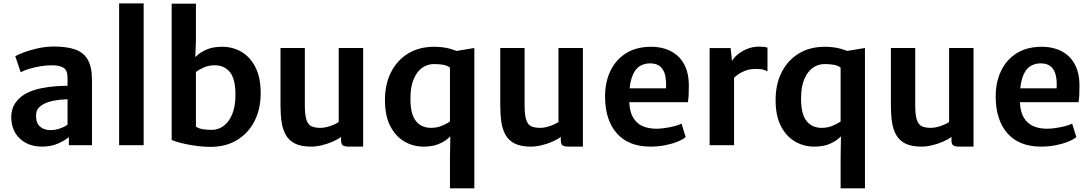

<svg xmlns="http://www.w3.org/2000/svg" viewBox="-20 -832 6250 1100"><path d="M220 8Q168 8 128.5 -13Q89 -34 66.8 -71.8Q44.5 -109.5 44.5 -160Q44.5 -211.5 72.5 -248.5Q100.5 -285.5 148 -305.5Q181 -319.5 219.2 -327Q257.5 -334.5 295.8 -337.5Q334 -340.5 367 -340.5L392 -309.5L367 -263.5Q348.5 -263 324.5 -260.5Q300.5 -258 277.8 -253Q255 -248 239.5 -240.5Q218 -231 202.2 -215Q186.5 -199 186.5 -168Q186.5 -127 209.2 -106.8Q232 -86.5 271 -86.5Q291 -86.5 311.2 -92.2Q331.5 -98 346.8 -105.5Q362 -113 367 -119L392.5 -90L374.5 -47Q352 -27 312 -9.5Q272 8 220 8ZM507 0H374.5V-83H367V-385.5Q367 -430 343.5 -444Q320 -458 276 -458Q244.5 -458 210.5 -452.2Q176.5 -446.5 146.8 -437.5Q117 -428.5 98.5 -418L67.5 -510Q82.5 -519 117.5 -532.2Q152.5 -545.5 198 -555.5Q243.5 -565.5 289.5 -565.5Q361.5 -565.5 410 -548.8Q458.5 -532 482.8 -490.2Q507 -448.5 507 -373Z M662.5 0V-812.5H803V0Z M963.5 -811H1102.5V-594L1098 -486L1102.5 -483V-83L963.5 -31ZM1186.5 9.5Q1151 9.5 1114.5 5Q1078 0.5 1046 -6.2Q1014 -13 992 -19.8Q970 -26.5 963.5 -31L1102.5 -107Q1113.5 -97.5 1136.5 -92.8Q1159.5 -88 1193 -88Q1231 -88 1261.8 -111Q1292.5 -134 1310.5 -178Q1328.5 -222 1329 -286Q1329.5 -379 1297.5 -418.5Q1265.5 -458 1210.5 -458Q1175.5 -458 1147 -445.2Q1118.5 -432.5 1102.5 -420L1084 -491Q1095.5 -503 1116.2 -520.2Q1137 -537.5 1170.2 -550.8Q1203.5 -564 1253.5 -564Q1313 -564 1362.8 -535.2Q1412.5 -506.5 1443 -447.8Q1473.5 -389 1473.5 -299Q1473.5 -207 1437.8 -137.5Q1402 -68 1337.5 -29.2Q1273 9.5 1186.5 9.5Z M1762.5 8Q1705.5 8 1670.8 -9.2Q1636 -26.5 1617.8 -58.2Q1599.5 -90 1593.2 -133.8Q1587 -177.5 1587 -230V-557H1726.5V-229.5Q1726.5 -172.5 1736 -144.8Q1745.5 -117 1765.2 -108.2Q1785 -99.5 1816 -99.5Q1835 -99.5 1855.5 -105Q1876 -110.5 1893.2 -118.2Q1910.5 -126 1920.5 -133V-557H2060.5V8H1978Q1957 8 1945.5 1.8Q1934 -4.5 1934 -28.5V-66L1936.5 -49Q1915.5 -33.5 1885.8 -20.5Q1856 -7.5 1823.8 0.2Q1791.5 8 1762.5 8Z M2558 68 2560 -53 2558 -97V-477L2569 -489L2576 -537L2697.5 -557V247H2558ZM2406 8Q2347.5 8 2297.2 -21Q2247 -50 2216.2 -109.2Q2185.5 -168.5 2185.5 -258.5Q2185.5 -350.5 2220.8 -419.2Q2256 -488 2319.2 -526Q2382.5 -564 2467 -564Q2518 -564 2559.2 -552.5Q2600.5 -541 2615 -531L2558 -444.5Q2544 -456 2521 -460.5Q2498 -465 2467 -465Q2428.5 -465 2398.2 -443.2Q2368 -421.5 2349.8 -378.2Q2331.5 -335 2331.5 -270.5Q2330.5 -180 2362 -139.8Q2393.5 -99.5 2449.5 -99.5Q2484 -99.5 2513 -111.8Q2542 -124 2558 -136.5L2576.5 -66.5Q2565 -54 2544 -36.5Q2523 -19 2489.8 -5.5Q2456.5 8 2406 8Z M3021.5 8Q2964.5 8 2929.8 -9.2Q2895 -26.5 2876.8 -58.2Q2858.5 -90 2852.2 -133.8Q2846 -177.5 2846 -230V-557H2985.5V-229.5Q2985.5 -172.5 2995 -144.8Q3004.5 -117 3024.2 -108.2Q3044 -99.5 3075 -99.5Q3094 -99.5 3114.5 -105Q3135 -110.5 3152.2 -118.2Q3169.5 -126 3179.5 -133V-557H3319.5V8H3237Q3216 8 3204.5 1.8Q3193 -4.5 3193 -28.5V-66L3195.5 -49Q3174.5 -33.5 3144.8 -20.5Q3115 -7.5 3082.8 0.2Q3050.5 8 3021.5 8Z M3706.5 8Q3581 8 3513.8 -68.2Q3446.5 -144.5 3446.5 -280Q3446.5 -361 3476.8 -425Q3507 -489 3565.5 -526.2Q3624 -563.5 3708.5 -564Q3751.5 -564.5 3790.2 -552.5Q3829 -540.5 3859.2 -514.8Q3889.5 -489 3907.5 -447.5Q3925.5 -406 3926.5 -347.5Q3926.5 -316.5 3925.5 -290.8Q3924.5 -265 3921 -246.5H3523L3533 -326H3795.5Q3798 -366 3791.2 -398.5Q3784.5 -431 3763.5 -450Q3742.5 -469 3703.5 -469Q3667 -469 3639.5 -449Q3612 -429 3597.5 -381Q3583 -333 3585 -249.5Q3587 -192 3607.5 -158Q3628 -124 3662.2 -109.2Q3696.5 -94.5 3741 -94.5Q3763 -94.5 3791.2 -98.8Q3819.5 -103 3845.2 -109.5Q3871 -116 3884.5 -124L3908.5 -46.5Q3890 -31.5 3858 -19Q3826 -6.5 3786.5 0.8Q3747 8 3706.5 8Z M4177.5 -378.5 4170.5 -475Q4179 -496.5 4203 -517.2Q4227 -538 4259.8 -551.5Q4292.5 -565 4328.5 -565Q4345 -565 4358 -563.5Q4371 -562 4377 -558.5V-423.5Q4370 -427.5 4355.2 -432.2Q4340.5 -437 4309.5 -437Q4275 -437 4249.5 -427Q4224 -417 4206 -403.5Q4188 -390 4177.5 -378.5ZM4045.5 0V-556.5H4166L4174.5 -475L4185.5 -443V0Z M4796 68 4798 -53 4796 -97V-477L4807 -489L4814 -537L4935.5 -557V247H4796ZM4644 8Q4585.5 8 4535.2 -21Q4485 -50 4454.2 -109.2Q4423.5 -168.5 4423.5 -258.5Q4423.5 -350.5 4458.8 -419.2Q4494 -488 4557.2 -526Q4620.5 -564 4705 -564Q4756 -564 4797.2 -552.5Q4838.5 -541 4853 -531L4796 -444.5Q4782 -456 4759 -460.5Q4736 -465 4705 -465Q4666.5 -465 4636.2 -443.2Q4606 -421.5 4587.8 -378.2Q4569.5 -335 4569.5 -270.5Q4568.5 -180 4600 -139.8Q4631.5 -99.5 4687.5 -99.5Q4722 -99.5 4751 -111.8Q4780 -124 4796 -136.5L4814.5 -66.5Q4803 -54 4782 -36.5Q4761 -19 4727.8 -5.5Q4694.5 8 4644 8Z M5259.5 8Q5202.5 8 5167.8 -9.2Q5133 -26.5 5114.8 -58.2Q5096.5 -90 5090.2 -133.8Q5084 -177.5 5084 -230V-557H5223.5V-229.5Q5223.5 -172.5 5233 -144.8Q5242.5 -117 5262.2 -108.2Q5282 -99.5 5313 -99.5Q5332 -99.5 5352.5 -105Q5373 -110.5 5390.2 -118.2Q5407.5 -126 5417.5 -133V-557H5557.5V8H5475Q5454 8 5442.5 1.8Q5431 -4.5 5431 -28.5V-66L5433.5 -49Q5412.5 -33.5 5382.8 -20.5Q5353 -7.5 5320.8 0.2Q5288.5 8 5259.5 8Z M5944.5 8Q5819 8 5751.8 -68.2Q5684.5 -144.5 5684.5 -280Q5684.5 -361 5714.8 -425Q5745 -489 5803.5 -526.2Q5862 -563.5 5946.5 -564Q5989.5 -564.5 6028.2 -552.5Q6067 -540.5 6097.2 -514.8Q6127.5 -489 6145.5 -447.5Q6163.5 -406 6164.5 -347.5Q6164.5 -316.5 6163.5 -290.8Q6162.5 -265 6159 -246.5H5761L5771 -326H6033.5Q6036 -366 6029.2 -398.5Q6022.5 -431 6001.5 -450Q5980.5 -469 5941.5 -469Q5905 -469 5877.5 -449Q5850 -429 5835.5 -381Q5821 -333 5823 -249.5Q5825 -192 5845.5 -158Q5866 -124 5900.2 -109.2Q5934.5 -94.5 5979 -94.5Q6001 -94.5 6029.2 -98.8Q6057.5 -103 6083.2 -109.5Q6109 -116 6122.5 -124L6146.5 -46.5Q6128 -31.5 6096 -19Q6064 -6.5 6024.5 0.8Q5985 8 5944.5 8Z"/></svg>

Font: Merriweather Sans SemiBold
Style: Regular
Weight: 600
Designer: Eben Sorkin
Foundry: Eben Sorkin
Version: Version 2.001